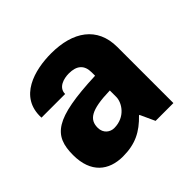

<svg xmlns="http://www.w3.org/2000/svg" viewBox="-142 -717 884 884"><g transform="rotate(-45 300.0 -275.0)"><path d="M191 10C272 10 324 -17 377 -72H380L413 0H529V-365C529 -496 434 -560 293 -560C186 -560 45 -524 52 -382H206C206 -424 251 -437 285 -437C336 -437 363 -414 363 -366V-344C90 -333 33 -284 33 -157C33 -41 100 10 191 10ZM255 -111C230 -111 202 -129 202 -166C202 -218 236 -245 363 -248V-206C363 -170 328 -111 255 -111Z"/></g></svg>

Font: Kathrein 85 Heavy
Style: Regular
Weight: 900
Designer: Lazydogs Typefoundry, based on Open Sans by Ascender Corporation
Foundry: Lazydogs Typefoundry
Version: Version 1.003;PS 001.003;hotconv 1.0.88;makeotf.lib2.5.64775